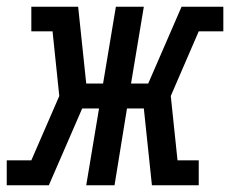

<svg xmlns="http://www.w3.org/2000/svg" viewBox="-54 -550 683 570"><path d="M-34 0V-74H39L122 -265L102 -457H39V-530H178L202 -302H252L290 -530H373L335 -302H386L485 -530H609V-457H536L453 -265L473 -74H536V0H397L373 -228H323L286 0H202L240 -228H190L91 0Z"/></svg>

Font: Iosevka Slab Extended
Style: Italic
Weight: 400
Width: 7
Italic angle: -9°
Monospace: yes
Designer: Belleve Invis
Foundry: Belleve Invis
Version: Version 11.1.0; ttfautohint (v1.8.3)